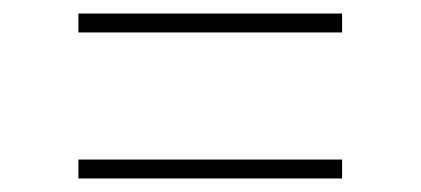

<svg xmlns="http://www.w3.org/2000/svg" viewBox="-20 -476 622 284"><path d="M96 -212V-240H486V-212ZM96 -428V-456H486V-428Z"/></svg>

Font: Celebes Thin
Style: Regular
Weight: 250
Designer: Anugrah Pasau
Foundry: Lafontype
Version: Version 1.000; ttfautohint (v1.8.4)